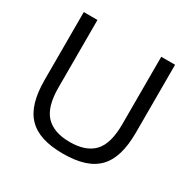

<svg xmlns="http://www.w3.org/2000/svg" viewBox="-164 -906 1083 1082"><g transform="rotate(30 377.5 -365.0)"><path d="M378 10Q299 10 243 -8Q187 -26 151 -63.5Q115 -101 98 -159.5Q81 -218 81 -299V-740H170V-301Q170 -175 222 -120.5Q274 -66 378 -66Q482 -66 533.5 -120Q585 -174 585 -301V-740H675V-299Q675 -218 658 -159.5Q641 -101 605 -63.5Q569 -26 512.5 -8Q456 10 378 10Z"/></g></svg>

Font: Encode Sans
Style: Regular
Weight: 400
Designer: Pablo Impallari, Andres Torresi
Foundry: Pablo Impallari, Andres Torresi
Version: Version 1.000; ttfautohint (v1.00) -l 8 -r 50 -G 200 -x 14 -